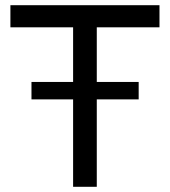

<svg xmlns="http://www.w3.org/2000/svg" viewBox="-20 -718 653 738"><path d="M593 -613H352V-403H513V-336H352V0H261V-336H101V-403H261V-613H20V-698H593Z"/></svg>

Font: Varela
Style: Regular
Weight: 400
Designer: Joe Prince
Foundry: Joe Prince
Version: Version 1.000